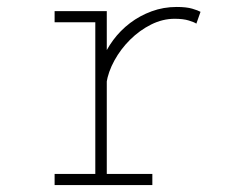

<svg xmlns="http://www.w3.org/2000/svg" viewBox="-20 -532 690 552"><path d="M137 0V-32H254V-468H137V-500H287V-371V-32H418V0ZM286 -293 259.5 -297Q261 -327.5 273 -358.2Q285 -389 305.5 -416.8Q326 -444.5 354 -465.8Q382 -487 416 -499.5Q450 -512 488 -512Q516 -512 532.8 -507Q549.5 -502 556.5 -498L544.5 -464Q539 -468 523 -473Q507 -478 482 -478Q447.5 -478 414.5 -461.5Q381.5 -445 354.2 -418Q327 -391 309 -358.2Q291 -325.5 286 -293Z"/></svg>

Font: Trispace Thin Thin
Style: Regular
Weight: 250
Version: Version 1.210